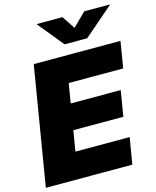

<svg xmlns="http://www.w3.org/2000/svg" viewBox="-137 -1046 927 1139"><g transform="rotate(-15 327.0 -476.5)"><path d="M0.5 0 121.1 -727.5H653.8L627 -565.4H292.5L272.5 -445.3H579.6L553.7 -288.1H246.6L225.6 -162.1H558.6L531.7 0ZM357.4 -952.6 410.6 -872.6 491.7 -952.6H648.9L648.4 -950.2L467.3 -793.5H328.6L200.2 -950.2L200.7 -952.6Z"/></g></svg>

Font: Inter 18pt Black
Style: Italic
Weight: 900
Italic angle: -9.3988°
Designer: Rasmus Andersson
Foundry: rsms
Version: Version 4.001;git-66647c0bb